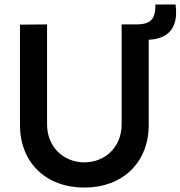

<svg xmlns="http://www.w3.org/2000/svg" viewBox="-20 -830 813 865"><path d="M360 15C531.5 15 650 -96.5 650 -267.5V-651C675 -652 700 -657 721 -669C762.5 -693 780.5 -737.5 771 -810L680 -809.5C680.5 -770.5 675.5 -731 625 -722.5C612 -720 598 -720 583.5 -720H528V-270.5C528 -163.5 449.5 -98.5 360 -98.5C272.5 -98.5 192 -162 192 -270.5V-720L70 -719V-267.5C70 -96 188.5 15 360 15Z"/></svg>

Font: Eudonet
Style: Bold
Weight: 700
Designer: Mikhail Sharanda
Foundry: Mikhail Sharanda
Version: Version 4.503;Glyphs 3.1.2 (3151)